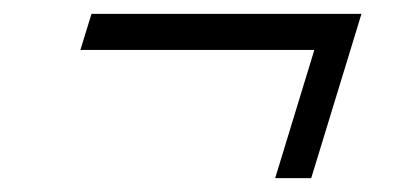

<svg xmlns="http://www.w3.org/2000/svg" viewBox="-20 -375 590 277"><path d="M112 -355H501.5L429 -118H377L433.5 -303H96Z"/></svg>

Font: Newsreader 12pt
Style: Italic
Weight: 400
Italic angle: -17°
Version: Version 1.003